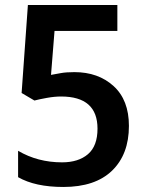

<svg xmlns="http://www.w3.org/2000/svg" viewBox="-20 -734 580 764"><path d="M276 -447Q243 -447 221.5 -443Q200 -439 183 -436L197 -611H447V-714H91L66 -364L117 -334Q136 -339 166.5 -344.5Q197 -350 223 -350Q368 -350 368 -222Q368 -153 330 -120.5Q292 -88 227 -88Q130 -88 52 -134V-29Q120 10 232 10Q359 10 426 -55Q493 -120 493 -233Q493 -336 432 -391.5Q371 -447 276 -447Z"/></svg>

Font: Noto Sans Display Medium
Style: Regular
Weight: 500
Designer: Monotype Design Team
Foundry: Monotype Imaging Inc.
Version: Version 1.900